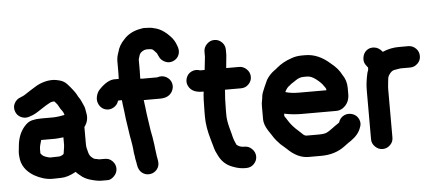

<svg xmlns="http://www.w3.org/2000/svg" viewBox="-53 -877 2421 1065"><g transform="rotate(-5 1157.5 -344.5)"><path d="M247 -87 202 -86C197 -86 193 -87 189 -88C168 -93 155 -101 150 -110C149 -112 148 -112 147 -113V-137C147 -149 151 -165 158 -187H236C240 -187 255 -188 282 -191V-149C282 -141 280 -130 278 -118C277 -113 277 -108 276 -104C275 -100 274 -97 273 -97C263 -90 254 -87 247 -87ZM250 32C274 32 302 23 333 6C339 13 346 19 355 26C370 40 388 49 407 55C434 63 455 67 471 67H506C519 67 530 61 542 49C554 37 560 23 560 7C560 -9 554 -23 542 -35C530 -47 517 -52 501 -52H476C470 -52 466 -52 464 -53C462 -54 456 -55 449 -56C442 -57 435 -61 430 -66C421 -73 415 -83 412 -94C409 -105 407 -114 405 -121C403 -128 403 -139 403 -153V-238C420 -260 426 -285 421 -312C420 -319 418 -326 417 -335C416 -344 413 -352 408 -362C403 -372 400 -380 397 -386C394 -392 391 -398 387 -403C383 -408 381 -413 378 -419C375 -425 369 -434 360 -446C351 -458 340 -471 328 -484C316 -497 300 -505 280 -509C249 -517 215 -513 180 -499C167 -494 148 -483 122 -466L99 -451C89 -444 82 -440 79 -439L65 -433C50 -428 38 -418 30 -403C22 -388 22 -373 27 -358C32 -343 42 -331 57 -324C72 -317 86 -316 102 -321C118 -326 130 -331 137 -335C144 -339 158 -347 177 -360C196 -373 210 -381 216 -384C222 -387 227 -390 229 -391C237 -393 244 -394 249 -394C260 -383 268 -372 272 -363C276 -354 282 -346 286 -341C290 -336 293 -331 295 -326C297 -321 298 -317 299 -314C294 -313 290 -313 286 -312C282 -311 276 -310 270 -309C264 -308 258 -308 252 -307C246 -306 235 -306 220 -306H168C148 -306 132 -304 116 -300C100 -296 85 -285 71 -268C49 -241 36 -208 32 -168C31 -162 31 -155 30 -148C29 -141 28 -133 28 -126C28 -119 28 -112 29 -105C32 -59 56 -23 101 4C135 23 168 33 202 33Z M736 -522V-585C738 -592 740 -598 741 -602C744 -614 750 -623 761 -629C765 -631 768 -633 770 -634C778 -636 784 -637 788 -637C792 -637 796 -636 804 -636C812 -636 819 -633 824 -627C829 -621 834 -616 839 -611C840 -609 843 -602 848 -592C854 -577 865 -567 880 -560C895 -553 910 -553 925 -559C940 -565 952 -576 958 -592C964 -608 963 -626 954 -646C947 -666 936 -683 923 -696L908 -711C888 -729 868 -741 848 -747C828 -753 815 -755 808 -755C801 -755 795 -755 788 -756C781 -757 772 -756 759 -753C720 -746 689 -729 667 -704C646 -683 633 -660 627 -635C620 -617 617 -600 617 -584V-522L616 -487H598C570 -489 539 -473 506 -438C498 -430 491 -418 487 -401C483 -384 485 -369 493 -354C501 -339 514 -329 529 -325C544 -321 559 -323 573 -331C587 -339 596 -350 601 -365L604 -368H623C624 -359 625 -351 626 -342L631 -304C634 -272 638 -246 641 -228L650 -167L655 -140C659 -118 661 -102 662 -93C663 -84 663 -76 664 -70C665 -64 666 -59 667 -54C668 -49 668 -44 669 -37C670 -30 672 -24 673 -18C674 -12 675 -8 675 -5C678 16 686 32 699 42C712 52 727 56 743 54C759 52 773 44 783 31C793 18 796 3 794 -12C792 -27 790 -37 789 -41C788 -45 786 -60 783 -87C782 -92 782 -99 781 -106C780 -113 778 -122 777 -132C776 -142 774 -152 772 -162L767 -188C766 -197 764 -206 763 -216C762 -226 760 -239 757 -256C754 -273 752 -294 749 -319L744 -357V-358H835C867 -358 890 -369 903 -392C911 -407 913 -421 909 -437C905 -453 894 -466 879 -474C864 -482 848 -483 829 -477H750C745 -477 740 -477 735 -478Z M1095 -495H1070C1052 -501 1037 -500 1022 -493C1007 -486 997 -474 992 -458C987 -442 988 -428 996 -413C1009 -388 1034 -376 1073 -376H1079C1076 -353 1074 -316 1074 -265V-235C1074 -198 1081 -155 1095 -108C1098 -99 1101 -88 1105 -73C1109 -58 1112 -48 1115 -41C1118 -34 1122 -27 1126 -18C1142 16 1167 40 1203 53C1228 63 1251 67 1271 67H1278C1294 67 1308 62 1320 50C1332 38 1338 24 1338 8C1338 -8 1332 -22 1320 -34C1308 -46 1294 -52 1278 -52H1271C1267 -52 1262 -53 1255 -55C1248 -57 1243 -60 1241 -62C1239 -64 1236 -65 1235 -66L1231 -75C1225 -87 1221 -99 1218 -110C1216 -120 1211 -138 1204 -164C1197 -190 1193 -214 1193 -235V-265C1193 -309 1195 -346 1198 -376H1287C1303 -376 1317 -381 1329 -393C1341 -405 1347 -419 1347 -435C1347 -451 1341 -465 1329 -477C1317 -489 1303 -495 1287 -495H1215L1222 -567V-596C1222 -612 1217 -626 1205 -638C1193 -650 1179 -656 1163 -656C1147 -656 1133 -650 1121 -638C1109 -626 1103 -612 1103 -596V-567Z M1530 -334C1538 -350 1546 -361 1556 -367C1560 -370 1564 -373 1568 -377C1571 -379 1580 -384 1594 -394C1608 -404 1623 -409 1639 -409H1658C1674 -409 1690 -402 1708 -388C1726 -374 1739 -361 1747 -348C1750 -344 1753 -340 1755 -337C1757 -334 1758 -330 1758 -326V-324H1610C1577 -324 1550 -327 1530 -334ZM1610 -205H1802C1816 -205 1828 -209 1839 -216C1865 -234 1878 -261 1877 -295V-326C1877 -355 1869 -380 1854 -401C1842 -425 1823 -448 1796 -469C1753 -508 1707 -528 1658 -528H1639C1616 -528 1596 -524 1578 -517C1548 -507 1521 -492 1497 -472C1493 -468 1488 -464 1483 -461C1463 -447 1447 -430 1435 -410C1432 -404 1426 -391 1417 -370C1408 -349 1402 -334 1401 -324C1400 -314 1399 -305 1397 -297C1395 -289 1394 -279 1394 -267V-194C1394 -175 1401 -155 1415 -132C1419 -127 1425 -118 1433 -105C1441 -92 1449 -80 1457 -71C1465 -62 1472 -55 1477 -49C1492 -36 1503 -26 1510 -20C1547 17 1586 36 1627 36H1698C1750 36 1794 22 1830 -5C1850 -20 1862 -29 1868 -32C1898 -53 1917 -76 1925 -101C1932 -116 1932 -131 1926 -146C1920 -161 1909 -172 1894 -178C1879 -184 1862 -185 1846 -178C1830 -171 1819 -159 1813 -141C1813 -139 1809 -137 1802 -132C1795 -127 1784 -120 1771 -110C1758 -100 1747 -93 1738 -89C1729 -85 1714 -83 1692 -83H1627C1620 -83 1613 -86 1606 -93C1599 -100 1593 -106 1587 -111C1561 -133 1542 -155 1529 -177C1524 -186 1518 -194 1513 -201V-215C1546 -208 1579 -205 1610 -205Z M1999 -418C1994 -406 1991 -393 1989 -381L1986 -364C1985 -358 1984 -351 1983 -342C1982 -333 1981 -318 1981 -298V-31C1981 -15 1987 -2 1999 10C2011 22 2025 28 2041 28C2057 28 2071 22 2083 10C2095 -2 2100 -15 2100 -31V-298C2100 -310 2101 -320 2102 -328C2103 -336 2103 -342 2104 -347L2106 -364C2107 -365 2108 -367 2108 -369C2108 -371 2111 -377 2118 -386C2125 -395 2133 -401 2142 -403C2151 -405 2158 -406 2165 -407C2172 -408 2176 -409 2179 -409H2232C2248 -409 2262 -415 2274 -427C2286 -439 2291 -452 2291 -468C2291 -484 2286 -498 2274 -510C2262 -522 2248 -528 2232 -528H2179C2148 -528 2118 -522 2088 -509C2075 -526 2060 -535 2043 -537C2026 -539 2011 -535 1999 -525C1987 -515 1980 -501 1978 -484C1976 -467 1980 -453 1991 -440L1997 -432C1998 -432 1998 -432 1998 -431L1999 -430Z"/></g></svg>

Font: AppleStorm
Style: Xbd
Weight: 800
Foundry: Cannot Into Space Fonts
Version: Version 1.01